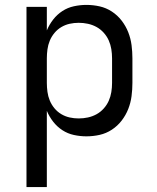

<svg xmlns="http://www.w3.org/2000/svg" viewBox="-20 -548 640 783"><path d="M88 215V-520H171V-424Q181 -448 197 -468.5Q213 -489 234.5 -503Q256 -517 281.5 -522.5Q307 -528 332 -528Q360 -528 386.5 -522Q413 -516 436 -501Q459 -486 476 -464Q493 -442 503 -416.5Q513 -391 516.5 -364Q520 -337 520 -310V-210Q520 -183 516.5 -156Q513 -129 503 -103.5Q493 -78 476 -56Q459 -34 436 -19Q413 -4 386.5 2Q360 8 332 8Q307 8 281.5 2.5Q256 -3 234.5 -17Q213 -31 197 -51.5Q181 -72 171 -96V215ZM301 -65Q320 -65 338.5 -69Q357 -73 373.5 -82Q390 -91 403 -105.5Q416 -120 423.5 -137Q431 -154 434 -172.5Q437 -191 437 -210V-310Q437 -329 434 -347.5Q431 -366 423.5 -383Q416 -400 403 -414.5Q390 -429 373.5 -438Q357 -447 338.5 -451Q320 -455 301 -455Q282 -455 264 -451Q246 -447 230 -437.5Q214 -428 202 -413.5Q190 -399 183 -382Q176 -365 173.5 -346.5Q171 -328 171 -310V-210Q171 -192 173.5 -173.5Q176 -155 183 -138Q190 -121 202 -106.5Q214 -92 230 -82.5Q246 -73 264 -69Q282 -65 301 -65Z"/></svg>

Font: Iosevka Custom Extended
Style: Regular
Weight: 400
Width: 7
Monospace: yes
Designer: Belleve Invis
Foundry: Belleve Invis
Version: Version 11.2.4; ttfautohint (v1.8.4)